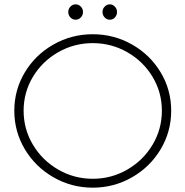

<svg xmlns="http://www.w3.org/2000/svg" viewBox="-20 -862 856 886"><path d="M770 -351Q770 -255 721.5 -173.5Q673 -92 589.5 -44Q506 4 408 4Q310 4 226.5 -44Q143 -92 94.5 -173.5Q46 -255 46 -351Q46 -447 94.5 -528Q143 -609 226.5 -656.5Q310 -704 408 -704Q506 -704 589.5 -656.5Q673 -609 721.5 -528Q770 -447 770 -351ZM89 -351Q89 -266 132 -194Q175 -122 248.5 -79.5Q322 -37 408 -37Q494 -37 567.5 -79.5Q641 -122 684 -194Q727 -266 727 -351Q727 -436 684 -507.5Q641 -579 567.5 -621Q494 -663 408 -663Q322 -663 248.5 -621Q175 -579 132 -507.5Q89 -436 89 -351ZM363 -807Q363 -792 353 -781.5Q343 -771 329 -771Q315 -771 305 -781.5Q295 -792 295 -807Q295 -821 305 -831.5Q315 -842 329 -842Q343 -842 353 -831.5Q363 -821 363 -807ZM520 -807Q520 -792 510.5 -781.5Q501 -771 487 -771Q473 -771 463 -781.5Q453 -792 453 -807Q453 -821 463 -831.5Q473 -842 487 -842Q500 -842 510 -831.5Q520 -821 520 -807Z"/></svg>

Font: Montserrat arm2 ExtraLight
Style: Regular
Weight: 275
Designer: Julieta Ulanovsky
Foundry: Julieta Ulanovsky
Version: Version 6.000